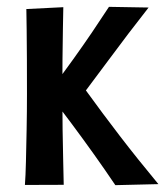

<svg xmlns="http://www.w3.org/2000/svg" viewBox="-20 -541 483 561"><path d="M317 0Q287.4 -44 255.7 -88.5Q224 -133 190.5 -178Q157 -223 121.2 -269Q163.8 -325.8 194.1 -368.1Q224.4 -410.4 249 -446.7Q273.6 -483 298.4 -521L414.2 -519Q382.8 -479 354.3 -441.6Q325.8 -404.2 296.5 -364.5Q267.2 -324.8 231 -276.8Q279.8 -209.4 330.2 -143.7Q380.6 -78 442.8 -3ZM52.8 -0.6Q54.8 -27 55.8 -68.9Q56.8 -110.8 57.8 -162.3Q58.8 -213.8 58.8 -266.4Q58.8 -320 58.6 -368.3Q58.4 -416.6 57.9 -454.6Q57.4 -492.6 57 -514.6L165 -520Q164.6 -496.4 163.8 -456.7Q163 -417 162.6 -367.7Q162.2 -318.4 162.2 -266Q162.2 -213.6 162.9 -162.2Q163.6 -110.8 164.7 -68.9Q165.8 -27 166.2 -1Z"/></svg>

Font: Truculenta
Style: Regular
Weight: 400
Designer: Ivan Castro, Eva Sanz & Omnibus-Type Team
Foundry: Omnibus-Type
Version: Version 1.002